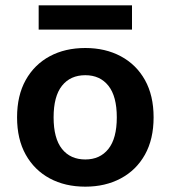

<svg xmlns="http://www.w3.org/2000/svg" viewBox="-20 -690 639 720"><path d="M300 -510Q375 -510 433 -479Q491 -448 523.5 -390Q556 -332 556 -250Q556 -168 523.5 -110Q491 -52 433 -21Q375 10 300 10Q224 10 166.5 -21Q109 -52 76.5 -110Q44 -168 44 -250Q44 -332 76.5 -390Q109 -448 166.5 -479Q224 -510 300 -510ZM300 -408Q244 -408 212.5 -368.5Q181 -329 181 -250Q181 -171 212.5 -131.5Q244 -92 300 -92Q355 -92 386.5 -131.5Q418 -171 418 -250Q418 -329 386.5 -368.5Q355 -408 300 -408ZM475 -670V-579H125V-670Z"/></svg>

Font: Work Sans SemiBold
Style: Regular
Weight: 600
Designer: Wei Huang
Foundry: Wei Huang
Version: Version 2.010; ttfautohint (v1.8.3)